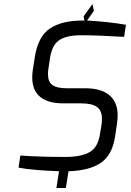

<svg xmlns="http://www.w3.org/2000/svg" viewBox="-20 -844 649 953"><path d="M221 -507Q218 -491 218 -477Q218 -438 240 -422Q262 -406 310 -406H401Q482 -406 523 -371.5Q564 -337 564 -272Q564 -255 561 -232L551 -165Q537 -74 480 -35.5Q423 3 320 6L307 89H260L273 6Q217 4 162 -0.5Q107 -5 72 -12L81 -72Q179 -65 303 -65Q382 -65 424 -88.5Q466 -112 476 -177L484 -225Q486 -235 486 -254Q486 -295 461.5 -313Q437 -331 382 -331H293Q218 -331 179 -363.5Q140 -396 140 -460Q140 -478 143 -499L153 -562Q169 -663 227.5 -702.5Q286 -742 389 -742H399L395 -763L439 -824L446 -790L412 -742Q456 -740 512 -734Q568 -728 605 -721L596 -661Q464 -669 382 -669Q311 -669 274.5 -645Q238 -621 228 -555Z"/></svg>

Font: Exo
Style: Italic
Weight: 400
Italic angle: -9°
Designer: Natanael Gama
Foundry: Natanael Gama
Version: Version 1.500; ttfautohint (v1.6)